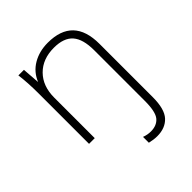

<svg xmlns="http://www.w3.org/2000/svg" viewBox="-203 -635 976 976"><g transform="rotate(-45 285.0 -147.0)"><path d="M485 -322V61Q485 147 452 182.5Q419 218 361 218Q337 218 307 211V169Q331 178 355 178Q398 178 420.5 151Q443 124 443 46V-318Q443 -398 410.5 -435Q378 -472 307 -472Q226 -472 177.5 -423Q129 -374 129 -291V0H88V-362Q88 -440 80 -500H120L127 -405Q148 -457 195 -484.5Q242 -512 303 -512Q485 -512 485 -322Z"/></g></svg>

Font: MuliDisplayVN ExtraLight
Style: Regular
Weight: 200
Designer: Vernon Adams
Foundry: Vernon Adams
Version: Version 2.100